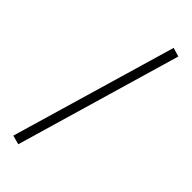

<svg xmlns="http://www.w3.org/2000/svg" viewBox="-286 -755 961 961"><g transform="rotate(45 194.0 -274.5)"><path d="M90 171 42 158 299 -720 346 -706Z"/></g></svg>

Font: EauTestSC Semilight
Style: Regular
Weight: 300
Designer: Christian Thalmann (Catharsis Fonts)
Version: Version 0.001;PS 000.001;hotconv 1.0.88;makeotf.lib2.5.64775